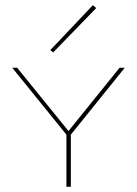

<svg xmlns="http://www.w3.org/2000/svg" viewBox="-20 -720 528 740"><path d="M351 -689 185 -518 174 -527 338 -700ZM461 -459 253 -201V0H236V-201L27 -459H46L244 -215L441 -459Z"/></svg>

Font: EauTestSC Thin
Style: Regular
Weight: 250
Designer: Christian Thalmann (Catharsis Fonts)
Version: Version 0.001;PS 000.001;hotconv 1.0.88;makeotf.lib2.5.64775